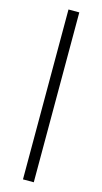

<svg xmlns="http://www.w3.org/2000/svg" viewBox="-140 -771 540 1012"><g transform="rotate(15 130.0 -265.5)"><path d="M100 198V-729H159V198Z"/></g></svg>

Font: Frank Ruhl Libre
Style: Regular
Weight: 400
Designer: Yanek Iontef
Foundry: Fontef
Version: Version 6.004